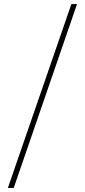

<svg xmlns="http://www.w3.org/2000/svg" viewBox="-20 -822 421 952"><path d="M19 110 334 -802H362L48 110Z"/></svg>

Font: Literata 72pt Light
Style: Regular
Weight: 300
Designer: Latin by Veronika Burian and Jose Scaglione. Greek by Irene Vlachou. Cyrillic by Vera Evstafieva.
Foundry: TypeTogether
Version: Version 3.002